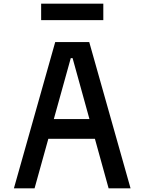

<svg xmlns="http://www.w3.org/2000/svg" viewBox="-20 -1030 790 1050"><path d="M56 0 282 -800H468L694 0H574L377 -712H367L169 0ZM185 -271V-379H565V-271ZM205 -920V-1010H545V-920Z"/></svg>

Font: Martian Mono SemiExpanded
Style: Regular
Weight: 400
Width: 6
Monospace: yes
Designer: Roman Shamin
Foundry: Evil Martians
Version: Version 1.000